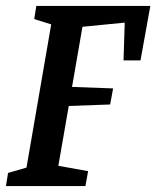

<svg xmlns="http://www.w3.org/2000/svg" viewBox="-22 -625 525 645"><path d="M450 -422H393L397 -549L255 -535L220 -333L358 -328L348 -274L209 -269L174 -68L274 -50L265 0H-2L5 -44L67 -62L150 -543L93 -561L100 -605H483Z"/></svg>

Font: Grenze Medium
Style: Italic
Weight: 500
Italic angle: -10°
Designer: Renata Polastri
Foundry: Omnibus-Type
Version: Version 1.002; ttfautohint (v1.8)